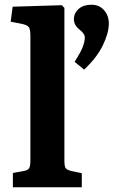

<svg xmlns="http://www.w3.org/2000/svg" viewBox="-20 -788 483 808"><path d="M334 -495.1 293.9 -527.8Q319.8 -568.4 328.4 -590.8Q336.9 -613.3 336.9 -630.9Q336.9 -646 314.9 -663.1Q291 -682.1 291 -707Q291 -732.9 311 -750.5Q331.1 -768.1 365.2 -768.1Q397.9 -768.1 418 -745.1Q438 -722.2 438 -689Q438 -649.4 412.8 -597.4Q387.7 -545.4 334 -495.1ZM34.2 0V-60.1L78.1 -67.9Q97.2 -71.3 102.5 -80.1Q107.9 -88.9 107.9 -112.8V-636.2Q107.9 -664.1 101.3 -673.6Q94.7 -683.1 69.8 -688L24.9 -696.8L33.2 -759.8L240.2 -766.1L251 -754.9V-112.8Q251 -88.9 255.9 -81.1Q260.7 -73.2 278.8 -68.8L324.2 -59.1V0Z"/></svg>

Font: Literata Book
Style: Bold
Weight: 700
Designer: Latin by Veronika Burian and Jose Scaglione. Greek by Irene Vlachou. Cyrillic by Vera Evstafieva
Foundry: TypeTogether
Version: Version 2.003;PS 002.003;hotconv 1.0.88;makeotf.lib2.5.64775